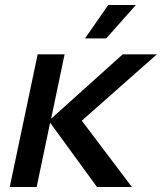

<svg xmlns="http://www.w3.org/2000/svg" viewBox="-20 -750 649 770"><path d="M19 0 131 -532H239L185 -274L472 -532H609L308 -266L509 0H369L181 -258L127 0ZM321 -596 414 -730H525L406 -596Z"/></svg>

Font: Geist Medium
Style: Italic
Weight: 500
Italic angle: -12°
Designer: Basement.studio, Andrés Briganti, Mateo Zaragoza
Foundry: Basement.studio, Vercel, Andrés Briganti, Guido Ferreyra, Mateo Zaragoza
Version: Version 1.500; ttfautohint (v1.8.4.7-5d5b)